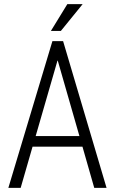

<svg xmlns="http://www.w3.org/2000/svg" viewBox="-20 -910 557 930"><path d="M152.8 -251H364.7L259.8 -616.2H258.3ZM379.4 -199.7H137.7L80.1 0H20.5L233.9 -710.9H285.6L496.1 0H436.5ZM306.2 -890.1H380.4L274.9 -760.3H226.6Z"/></svg>

Font: RobotoCondensed-Light
Style: Light
Weight: 300
Designer: Google
Version: Version 1.200311; 2013